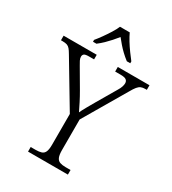

<svg xmlns="http://www.w3.org/2000/svg" viewBox="-228 -1046 1039 1160"><g transform="rotate(30 291.5 -465.5)"><path d="M156 0V-32H191Q214 -32 230 -37Q246 -42 253.5 -58.5Q261 -75 261 -109V-323L75 -634Q64 -653 55 -663.5Q46 -674 34.5 -678Q23 -682 3 -682H-8V-714H223V-682H188Q161 -682 153.5 -675Q146 -668 146 -657Q146 -645 152.5 -632Q159 -619 167 -606L243 -476Q261 -445 276.5 -414.5Q292 -384 304 -359Q312 -377 327.5 -404.5Q343 -432 361 -463L439 -596Q449 -612 453.5 -626Q458 -640 458 -650Q458 -666 447 -674Q436 -682 408 -682H370V-714H591V-682H581Q563 -682 551 -677Q539 -672 528 -658.5Q517 -645 503 -620L329 -324V-111Q329 -77 336.5 -60Q344 -43 360 -37.5Q376 -32 399 -32H434V0ZM164 -784Q180 -803 198.5 -829Q217 -855 234 -882Q251 -909 260 -931H328Q338 -909 354.5 -882Q371 -855 390 -829Q409 -803 424 -784V-771H400Q378 -788 359.5 -805.5Q341 -823 325 -841.5Q309 -860 294 -879Q279 -860 262.5 -841.5Q246 -823 228 -805.5Q210 -788 188 -771H164Z"/></g></svg>

Font: Noto Serif Thai Light
Style: Regular
Weight: 300
Version: Version 2.001